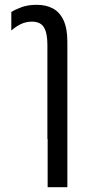

<svg xmlns="http://www.w3.org/2000/svg" viewBox="-20 -578 364 798"><path d="M178 200V-100H260V200ZM177 0V-391Q177 -441 162.5 -464.5Q148 -488 113 -488Q88 -488 67 -478Q46 -468 27 -451V-528Q42 -538 69 -548Q96 -558 133 -558Q171 -558 199.5 -543Q228 -528 244 -494Q260 -460 260 -404V0Z"/></svg>

Font: Noto Sans Thai ExtraCondensed
Style: Regular
Weight: 400
Width: 2
Designer: Monotype Design Team
Foundry: Monotype Imaging Inc.
Version: Version 2.002